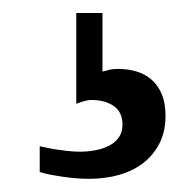

<svg xmlns="http://www.w3.org/2000/svg" viewBox="-20 -45 270 290"><path d="M230 129.9Q230 153.3 221.2 170.9Q212.4 188.5 197 200.7Q181.6 212.9 160.4 219Q139.2 225.1 113.8 225.1Q100.6 225.1 87.6 223.6Q74.7 222.2 64 220.2Q51.3 218.3 40 214.8V175.8Q50.3 178.2 61 180.2Q70.3 181.6 80.8 182.9Q91.3 184.1 101.1 184.1Q112.8 184.1 124.3 181.9Q135.7 179.7 144.8 175Q153.8 170.4 159.4 162.6Q165 154.8 165 143.1Q165 124.5 151.9 115.2Q138.7 106 118.2 106Q114.3 106 110.4 106.9Q106.4 107.9 103 108.9L95.2 111.8V-25.4H134.8V63Q140.1 62 145 60.5Q149.9 59.1 158.2 59.1Q173.3 59.1 186.3 63Q199.2 66.9 209 75.4Q218.8 84 224.4 97.4Q230 110.8 230 129.9Z"/></svg>

Font: Charis SIL Eur
Style: Regular
Weight: 400
Foundry: SIL International
Version: Version 5.000